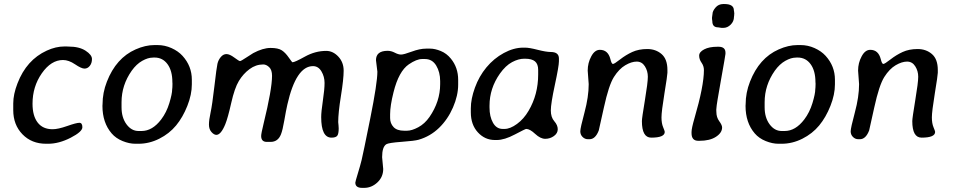

<svg xmlns="http://www.w3.org/2000/svg" viewBox="-20 -703 4706 948"><path d="M45.4 -159.2V-190.4Q45.4 -191.4 45.4 -192.4Q45.4 -237.3 66.4 -291.5Q110.8 -407.2 210.9 -453.1Q255.4 -473.6 298.3 -473.6H308.1L318.4 -473.1Q371.1 -473.1 402.6 -452.6Q434.1 -432.1 434.1 -411.6Q434.1 -391.1 423.3 -377.7Q412.6 -364.3 397.2 -364.3Q381.8 -364.3 350.6 -385.5Q319.3 -406.7 291 -406.7Q232.4 -406.7 186.5 -341.1Q140.6 -275.4 140.6 -190.9Q140.6 -130.9 166 -97.9Q191.4 -64.9 239.7 -64.9Q266.6 -64.9 311.8 -80.8Q356.9 -96.7 371.8 -96.7Q386.7 -96.7 386.7 -74.7Q386.7 -52.7 328.9 -22.9Q271 6.8 217.8 6.8H207.5Q136.2 6.8 90.8 -40Q45.4 -86.9 45.4 -159.2Z M664.1 -56.2H679.2Q732.4 -56.2 775.9 -113.3Q802.2 -147.9 816.2 -194.1Q830.1 -240.2 830.1 -261.7L831.1 -271.5L831.5 -286.6V-292L831.1 -296.9Q831.1 -353.5 807.1 -386.2Q783.2 -418.9 743.2 -418.9H738.3L733.4 -418.5Q710.4 -418.5 682.1 -402.6Q653.8 -386.7 630.4 -354Q580.1 -282.7 580.1 -198.2V-173.3Q580.1 -122.6 604.5 -89.4Q628.9 -56.2 664.1 -56.2ZM664.1 6.8H648.4Q618.2 6.8 585.2 -6.6Q552.2 -20 531.2 -44.4Q485.8 -97.2 485.8 -180.2L486.3 -188Q486.3 -245.1 507.8 -299.8Q553.2 -416.5 649.4 -459Q697.8 -480.5 742.2 -480.5H757.8Q793.5 -480.5 826.7 -465.6Q859.9 -450.7 881.3 -427.2Q927.2 -376.5 927.2 -309.6V-286.6Q927.2 -236.3 905 -180.2Q882.8 -124 849.4 -83.5Q815.9 -43 766.4 -18.1Q716.8 6.8 664.1 6.8Z M1616.7 -23.4Q1565.9 -23.4 1565.9 -125Q1565.9 -150.4 1574.2 -206.3Q1582.5 -262.2 1582.5 -293.5Q1582.5 -324.7 1567.1 -350.6Q1551.8 -376.5 1525.4 -376.5Q1441.9 -376.5 1398.9 -187Q1392.1 -157.2 1383.8 -108.6Q1375.5 -60.1 1367.2 -39.6Q1352.5 -2.4 1315.9 -2.4H1297.4Q1269.5 -2.4 1269.5 -31.7Q1269.5 -43.5 1281.2 -91.3Q1323.2 -262.7 1323.2 -328.6Q1323.2 -357.9 1309.1 -371.3Q1294.9 -384.8 1279.8 -384.8Q1243.2 -384.8 1211.9 -361.6Q1180.7 -338.4 1159.4 -303.2Q1138.2 -268.1 1121.6 -194.3Q1105 -120.6 1092.3 -89.4Q1070.8 -37.1 1048.3 -37.1Q1036.6 -37.1 1024.2 -51Q1011.7 -64.9 1011.7 -87.9Q1011.7 -110.8 1019.8 -147.7Q1027.8 -184.6 1038.6 -277.1Q1049.3 -369.6 1053.7 -388.4Q1058.1 -407.2 1070.3 -421.6Q1082.5 -436 1098.1 -436Q1113.8 -436 1137 -418.7Q1160.2 -401.4 1165 -401.4Q1169.9 -401.4 1197.3 -419.7Q1224.6 -438 1230.5 -440.9Q1278.3 -466.3 1315.9 -466.3Q1353.5 -466.3 1371.3 -454.6Q1389.2 -442.9 1405.5 -419.2Q1421.9 -395.5 1424.3 -395.5Q1435.1 -395.5 1485.8 -423.6Q1536.6 -451.7 1590.8 -451.7Q1624 -451.7 1650.4 -423.6Q1676.8 -395.5 1676.8 -354Q1676.8 -312.5 1663.3 -229Q1649.9 -145.5 1649.9 -100.1L1651.4 -84.5L1652.3 -69.3Q1652.3 -41.5 1645 -32.5Q1637.7 -23.4 1616.7 -23.4Z M1975.1 -57.6H1989.7Q2013.2 -57.6 2045.2 -74.7Q2077.1 -91.8 2100.6 -125.5Q2153.3 -202.1 2153.3 -287.6V-302.7Q2153.3 -346.7 2133.8 -379.2Q2114.3 -411.6 2078.1 -411.6H2064Q2037.1 -411.6 1998.5 -385.3Q1948.7 -351.1 1922.9 -247.1Q1906.2 -180.7 1906.2 -139.2V-120.1Q1906.2 -93.8 1923.1 -75.7Q1939.9 -57.6 1975.1 -57.6ZM1894 -452.1Q1911.6 -452.1 1929.2 -442.9Q1946.8 -433.6 1960.2 -433.6Q1973.6 -433.6 2013.2 -448.2Q2052.7 -462.9 2084 -462.9H2104.5Q2127.4 -462.9 2156.2 -451.2Q2185.1 -439.5 2206.1 -413.6Q2242.2 -369.6 2242.2 -308.6V-285.2Q2242.2 -231.4 2216.6 -172.4Q2190.9 -113.3 2147.7 -71.5Q2104.5 -29.8 2047.4 -13.2Q2027.3 -7.3 1962.9 -2.7Q1898.4 2 1887.2 9.3Q1866.7 22.5 1866.7 73.2L1872.1 131.3Q1872.1 170.9 1843.3 197.8Q1814.5 224.6 1778.3 224.6H1768.1Q1734.4 224.6 1734.4 198.7Q1734.4 194.3 1746.3 155.3Q1758.3 116.2 1765.6 86.7Q1772.9 57.1 1808.1 -118.2Q1843.3 -293.5 1843.3 -349.1L1836.4 -405.8Q1836.4 -452.1 1894 -452.1Z M2397 -181.6V-171.9Q2397 -127.4 2414.1 -96.9Q2431.2 -66.4 2462.4 -66.4H2471.2Q2499 -66.4 2532.7 -91.1Q2566.4 -115.7 2589.8 -155.8Q2637.2 -236.3 2637.2 -335V-357.9Q2637.2 -386.7 2621.6 -399.9Q2606 -413.1 2572.8 -413.1H2567.9Q2540 -413.1 2508.3 -396.2Q2476.6 -379.4 2448.2 -339.4Q2397 -266.6 2397 -181.6ZM2304.7 -148.4V-168Q2304.7 -214.4 2325 -270.3Q2345.2 -326.2 2381.8 -370.4Q2418.5 -414.6 2467.5 -441.2Q2516.6 -467.8 2563.5 -467.8H2572.3Q2593.3 -467.8 2635 -457Q2676.8 -446.3 2699.2 -446.3Q2739.7 -446.3 2739.7 -414.1V-400.4Q2739.7 -377 2719.7 -284.2Q2699.7 -191.4 2699.7 -157.7Q2699.7 -124 2716.8 -104.5Q2733.9 -85 2733.9 -64.9Q2733.9 -44.9 2714.8 -31.2Q2695.8 -17.6 2672.1 -17.6Q2648.4 -17.6 2622.3 -42Q2596.2 -66.4 2578.1 -66.4Q2573.7 -66.4 2522.2 -39.1Q2470.7 -11.7 2432.6 -11.7H2423.8Q2374 -11.7 2339.4 -49.6Q2304.7 -87.4 2304.7 -148.4Z M2886.7 -287.6 2881.8 -354.5Q2881.8 -392.6 2899.4 -424.8Q2916.5 -457 2941.9 -457Q2981.9 -457 2993.7 -411.6Q2999.5 -387.2 3006.3 -387.2Q3013.2 -387.2 3041.5 -409.4Q3069.8 -431.6 3101.8 -446.3Q3133.8 -460.9 3175.8 -460.9Q3217.8 -460.9 3246.6 -436Q3275.4 -411.1 3275.4 -357.4V-343.8Q3275.4 -331.5 3260.7 -241.9Q3246.1 -152.3 3246.1 -123.3Q3246.1 -94.2 3254.2 -75Q3262.2 -55.7 3262.2 -51.8Q3262.2 -23.4 3195.3 -23.4Q3149.4 -23.4 3149.4 -105Q3149.4 -119.6 3164.1 -207.5Q3178.7 -295.4 3178.7 -324Q3178.7 -352.5 3164.1 -375.7Q3149.4 -398.9 3123.8 -398.9Q3098.1 -398.9 3067.4 -380.9Q3036.6 -362.8 3011.2 -322.8Q2985.8 -282.7 2961.7 -172.1Q2937.5 -61.5 2936.5 -59.1Q2919.9 -15.6 2890.6 -15.6H2882.8Q2867.7 -15.6 2856.4 -26.9Q2845.2 -38.1 2845.2 -54.4Q2845.2 -70.8 2866 -147.9Q2886.7 -225.1 2886.7 -287.6Z M3551.3 -683.1H3556.6Q3603.5 -683.1 3603.5 -651.9Q3604.5 -648.9 3604.5 -646.5L3605.5 -637.2V-633.3L3605 -631.3Q3605 -629.4 3605 -627.4L3604 -619.6Q3604 -597.7 3587.9 -581.5Q3571.8 -565.4 3551.8 -565.4H3542.5L3525.9 -567.9Q3497.1 -567.9 3497.1 -598.1L3495.6 -609.4V-616.7L3498 -634.3Q3498 -647.9 3512.7 -665.5Q3527.3 -683.1 3551.3 -683.1ZM3545.4 -73.7Q3545.4 -47.4 3515.1 -27.6Q3484.9 -7.8 3433.6 -7.8H3427.7Q3394.5 -7.8 3394.5 -45.4V-51.3Q3394.5 -69.3 3408.7 -118.2Q3455.6 -278.8 3455.6 -356.9Q3455.6 -377 3443.8 -393.6Q3432.1 -410.2 3432.1 -428.2Q3432.1 -446.3 3456.8 -459.2Q3481.4 -472.2 3522 -472.2H3527.8Q3562 -472.2 3562 -442.9V-437Q3562 -432.1 3539.8 -307.9Q3517.6 -183.6 3517.6 -171.9L3516.6 -160.6L3517.1 -149.9Q3517.1 -124 3531.2 -104.7Q3545.4 -85.4 3545.4 -73.7Z M3839.4 -56.2H3854.5Q3907.7 -56.2 3951.2 -113.3Q3977.5 -147.9 3991.5 -194.1Q4005.4 -240.2 4005.4 -261.7L4006.3 -271.5L4006.8 -286.6V-292L4006.3 -296.9Q4006.3 -353.5 3982.4 -386.2Q3958.5 -418.9 3918.5 -418.9H3913.6L3908.7 -418.5Q3885.7 -418.5 3857.4 -402.6Q3829.1 -386.7 3805.7 -354Q3755.4 -282.7 3755.4 -198.2V-173.3Q3755.4 -122.6 3779.8 -89.4Q3804.2 -56.2 3839.4 -56.2ZM3839.4 6.8H3823.7Q3793.5 6.8 3760.5 -6.6Q3727.5 -20 3706.5 -44.4Q3661.1 -97.2 3661.1 -180.2L3661.6 -188Q3661.6 -245.1 3683.1 -299.8Q3728.5 -416.5 3824.7 -459Q3873 -480.5 3917.5 -480.5H3933.1Q3968.8 -480.5 4002 -465.6Q4035.2 -450.7 4056.6 -427.2Q4102.5 -376.5 4102.5 -309.6V-286.6Q4102.5 -236.3 4080.3 -180.2Q4058.1 -124 4024.7 -83.5Q3991.2 -43 3941.7 -18.1Q3892.1 6.8 3839.4 6.8Z M4221.7 -287.6 4216.8 -354.5Q4216.8 -392.6 4234.4 -424.8Q4251.5 -457 4276.9 -457Q4316.9 -457 4328.6 -411.6Q4334.5 -387.2 4341.3 -387.2Q4348.1 -387.2 4376.5 -409.4Q4404.8 -431.6 4436.8 -446.3Q4468.8 -460.9 4510.7 -460.9Q4552.7 -460.9 4581.5 -436Q4610.4 -411.1 4610.4 -357.4V-343.8Q4610.4 -331.5 4595.7 -241.9Q4581.1 -152.3 4581.1 -123.3Q4581.1 -94.2 4589.1 -75Q4597.2 -55.7 4597.2 -51.8Q4597.2 -23.4 4530.3 -23.4Q4484.4 -23.4 4484.4 -105Q4484.4 -119.6 4499 -207.5Q4513.7 -295.4 4513.7 -324Q4513.7 -352.5 4499 -375.7Q4484.4 -398.9 4458.7 -398.9Q4433.1 -398.9 4402.3 -380.9Q4371.6 -362.8 4346.2 -322.8Q4320.8 -282.7 4296.6 -172.1Q4272.5 -61.5 4271.5 -59.1Q4254.9 -15.6 4225.6 -15.6H4217.8Q4202.6 -15.6 4191.4 -26.9Q4180.2 -38.1 4180.2 -54.4Q4180.2 -70.8 4200.9 -147.9Q4221.7 -225.1 4221.7 -287.6Z"/></svg>

Font: Averia Libre
Style: Italic
Weight: 400
Italic angle: -7.90001°
Version: Version 1.002